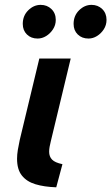

<svg xmlns="http://www.w3.org/2000/svg" viewBox="-20 -767 462 797"><path d="M213.5 10.5Q163.5 8.8 127.1 -2.2Q90.8 -13.2 70.8 -38.4Q50.8 -63.5 50.8 -108Q50.8 -125 54 -144.8Q57.2 -164.5 62 -186.2L143.2 -524H273.5L191.2 -181.8Q188 -168.8 186 -158.1Q184 -147.5 184 -137.2Q184 -117.2 196 -104.6Q208 -92 239.2 -85.5ZM347.5 -607Q320 -607 302.8 -623.9Q285.5 -640.8 285.5 -667.8Q285.5 -701.8 308.2 -724.2Q331 -746.8 359.8 -746.8Q386.5 -746.8 404.4 -729.4Q422.2 -712 422.2 -684.5Q422.2 -663 410.9 -645.4Q399.5 -627.8 382.6 -617.4Q365.8 -607 347.5 -607ZM136.2 -607Q109 -607 91.8 -623.9Q74.5 -640.8 74.5 -667.8Q74.5 -701.8 97.2 -724.2Q120 -746.8 148.8 -746.8Q175.5 -746.8 193.5 -729.4Q211.5 -712 211.5 -684.5Q211.5 -663 200 -645.4Q188.5 -627.8 171.6 -617.4Q154.8 -607 136.2 -607Z"/></svg>

Font: Ubuntu Sans
Style: Italic
Weight: 400
Italic angle: -13.5°
Designer: Dalton Maag Ltd
Foundry: Dalton Maag Ltd
Version: Version 1.006